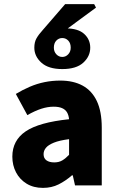

<svg xmlns="http://www.w3.org/2000/svg" viewBox="-20 -902 572 934"><path d="M189 12Q143 12 109.5 -8.5Q76 -29 58 -63.5Q40 -98 40 -140Q40 -219 105 -263Q170 -307 316 -322Q314 -342 306 -355.5Q298 -369 282 -376Q266 -383 241 -383Q212 -383 181 -373Q150 -363 113 -342L57 -445Q90 -465 125 -480Q160 -495 197 -502.5Q234 -510 273 -510Q337 -510 382 -485.5Q427 -461 451 -410.5Q475 -360 475 -281V0H345L334 -49H330Q299 -22 265 -5Q231 12 189 12ZM244 -112Q267 -112 283.5 -122Q300 -132 316 -149V-225Q269 -219 242 -208Q215 -197 203.5 -183Q192 -169 192 -152Q192 -132 206 -122Q220 -112 244 -112ZM283 -566Q216 -566 181.5 -597Q147 -628 147 -670Q147 -697 157.5 -715.5Q168 -734 188 -756L297 -882H438L447 -865L299 -756V-764Q360 -764 389.5 -737Q419 -710 419 -670Q419 -628 385 -597Q351 -566 283 -566ZM283 -625Q300 -625 312 -638Q324 -651 324 -670Q324 -692 312 -704.5Q300 -717 283 -717Q266 -717 254 -704.5Q242 -692 242 -670Q242 -651 254 -638Q266 -625 283 -625Z"/></svg>

Font: Source Sans 3 ExtraBold
Style: Regular
Weight: 800
Designer: Paul D. Hunt
Foundry: Adobe
Version: Version 3.052;hotconv 1.1.0;makeotfexe 2.6.0